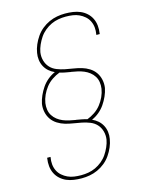

<svg xmlns="http://www.w3.org/2000/svg" viewBox="-141 -916 883 1153"><g transform="rotate(-15 300.0 -340.0)"><path d="M221 151Q196 151 172 147.5Q148 144 127 135Q106 126 89 110.5Q72 95 62 74.5Q52 54 49.5 30Q47 6 51 -19V-22H72V-19Q68 3 70 24Q72 45 81 63.5Q90 82 105.5 95.5Q121 109 139.5 117.5Q158 126 179 129Q200 132 222 132Q245 132 268 128Q291 124 312.5 114Q334 104 353.5 88Q373 72 386.5 52Q400 32 410 9.5Q420 -13 424 -35Q428 -62 421 -87Q414 -112 397.5 -130Q381 -148 357 -157.5Q333 -167 308 -172Q283 -177 257 -181Q231 -185 207 -192Q183 -199 161.5 -212.5Q140 -226 126 -246Q112 -266 106.5 -291.5Q101 -317 105 -343Q110 -368 121 -392.5Q132 -417 147 -439Q162 -461 183 -478.5Q204 -496 229 -507Q209 -516 193.5 -529.5Q178 -543 168 -561.5Q158 -580 155 -602Q152 -624 156 -646Q160 -671 170.5 -695.5Q181 -720 196.5 -742.5Q212 -765 233.5 -782.5Q255 -800 279.5 -811Q304 -822 329 -826.5Q354 -831 379 -831Q404 -831 428 -827.5Q452 -824 473 -815Q494 -806 511 -790.5Q528 -775 538 -754.5Q548 -734 550.5 -710Q553 -686 549 -661V-658H528V-661Q532 -683 530 -704Q528 -725 519 -743.5Q510 -762 494.5 -775.5Q479 -789 460.5 -797.5Q442 -806 421 -809Q400 -812 378 -812Q355 -812 332 -808Q309 -804 287.5 -794Q266 -784 246.5 -768Q227 -752 213.5 -732Q200 -712 190 -689.5Q180 -667 176 -645Q172 -618 179 -593Q186 -568 202.5 -550Q219 -532 243 -522.5Q267 -513 292 -508Q317 -503 343 -499Q369 -495 393 -488Q417 -481 438.5 -467.5Q460 -454 474 -434Q488 -414 493.5 -388.5Q499 -363 495 -337Q490 -312 479 -287.5Q468 -263 453 -241Q438 -219 417 -201.5Q396 -184 371 -173Q391 -164 406.5 -150.5Q422 -137 432 -118.5Q442 -100 445 -78Q448 -56 444 -34Q440 -9 429.5 15.5Q419 40 403.5 62.5Q388 85 366.5 102.5Q345 120 320.5 131Q296 142 271 146.5Q246 151 221 151ZM345 -183Q369 -192 392 -207.5Q415 -223 431.5 -244Q448 -265 459 -289Q470 -313 474 -338Q477 -359 474 -379Q471 -399 460.5 -415.5Q450 -432 434.5 -444Q419 -456 401 -463.5Q383 -471 363 -475.5Q343 -480 324 -483H321Q304 -486 287.5 -489Q271 -492 255 -497Q231 -488 208 -472.5Q185 -457 168.5 -436Q152 -415 141 -391Q130 -367 126 -342Q123 -321 126 -301Q129 -281 139.5 -264.5Q150 -248 165.5 -236Q181 -224 199 -216.5Q217 -209 237 -204.5Q257 -200 276 -197H279Q296 -194 312.5 -191Q329 -188 345 -183Z"/></g></svg>

Font: Iosevka HT Thin Extended
Style: Italic
Weight: 100
Width: 7
Italic angle: -9°
Monospace: yes
Designer: Belleve Invis
Foundry: Belleve Invis
Version: Version 32.3.0; ttfautohint (v1.8.4)